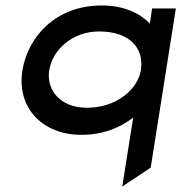

<svg xmlns="http://www.w3.org/2000/svg" viewBox="-20 -482 663 702"><path d="M62 -225C40 -84 139 11 277 11C357 11 419 -15 467 -52L427 200L531 131L623 -451H536L528 -396C492 -433 434 -462 352 -462C180 -462 81 -343 62 -225ZM160 -225C172 -301 246 -367 342 -367C452 -367 508 -308 495 -225C484 -156 406 -88 298 -88C197 -88 149 -156 160 -225Z"/></svg>

Font: Charger Pro
Style: ExBdSuExtObl
Weight: 400
Designer: Jasper
Foundry: Cannot Into Space Fonts
Version: Version 1.09